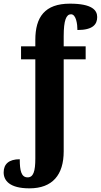

<svg xmlns="http://www.w3.org/2000/svg" viewBox="-30 -789 551 1049"><path d="M131 240C257 240 318 166 318 38V-465H438V-536H318V-591C318 -679 332 -711 358 -711C386 -711 393 -657 393 -625C479 -625 501 -657 501 -696C501 -732 475 -769 352 -769C215 -769 163 -696 163 -571V-536H85V-465H163V77C163 148 152 180 121 180C86 180 78 143 78 81C19 81 -10 107 -10 153C-10 197 22 240 131 240Z"/></svg>

Font: Noto Serif Condensed ExtraBold
Style: Regular
Weight: 800
Width: 3
Designer: Monotype Design Team
Foundry: Monotype Imaging Inc.
Version: Version 2.013